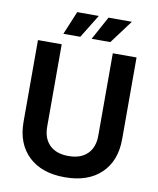

<svg xmlns="http://www.w3.org/2000/svg" viewBox="-96 -963 865 1051"><g transform="rotate(10 336.0 -437.0)"><path d="M62 -246V-700H194V-242Q194 -177 231 -140.5Q268 -104 336 -104Q404 -104 441 -140.5Q478 -177 478 -242V-700H610V-246Q610 -125 537.5 -55.5Q465 14 336 14Q207 14 134.5 -55.5Q62 -125 62 -246ZM454 -758H350L421 -888H551ZM287 -758H193L247 -888H367Z"/></g></svg>

Font: Rootstock Sans Headline
Style: Bold
Weight: 700
Designer: Florian Karsten
Foundry: Florian Karsten
Version: Version 2.000;FEAKit 1.0